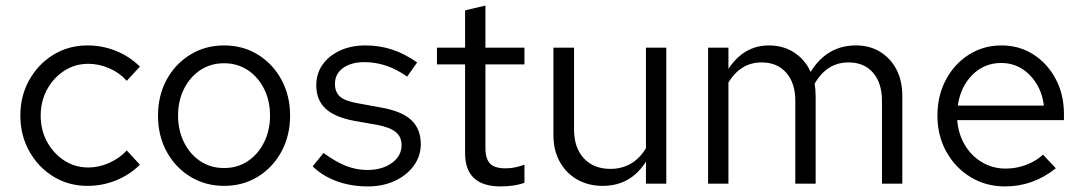

<svg xmlns="http://www.w3.org/2000/svg" viewBox="-20 -659 3888 689"><path d="M294 8Q226 8 171.5 -25.5Q117 -59 85 -116.5Q53 -174 53 -244Q53 -315 85 -372Q117 -429 171.5 -462.5Q226 -496 294 -496Q348 -496 397 -476Q446 -456 482 -420L435 -369Q409 -398 372 -414Q335 -430 297 -430Q249 -430 210.5 -405Q172 -380 149 -338Q126 -296 126 -244Q126 -192 149 -150Q172 -108 210.5 -83Q249 -58 297 -58Q335 -58 372 -74.5Q409 -91 435 -119L482 -68Q446 -32 397 -12Q348 8 294 8Z M784 8Q717 8 663 -25Q609 -58 578 -115Q547 -172 547 -244Q547 -316 578 -373Q609 -430 663 -463Q717 -496 784 -496Q852 -496 905.5 -463Q959 -430 990 -373Q1021 -316 1021 -244Q1021 -172 990 -115Q959 -58 905.5 -25Q852 8 784 8ZM784 -56Q832 -56 869 -80.5Q906 -105 927.5 -148Q949 -191 949 -244Q949 -298 927.5 -340.5Q906 -383 869 -407.5Q832 -432 784 -432Q736 -432 699 -407.5Q662 -383 640.5 -340.5Q619 -298 619 -244Q619 -191 640.5 -148Q662 -105 699 -80.5Q736 -56 784 -56Z M1300 10Q1240 10 1189 -8.5Q1138 -27 1102 -62L1141 -110Q1185 -78 1222 -63.5Q1259 -49 1298 -49Q1351 -49 1386 -74Q1421 -99 1421 -138Q1421 -168 1400.5 -185Q1380 -202 1333 -211L1253 -225Q1182 -238 1148.5 -269Q1115 -300 1115 -353Q1115 -395 1137.5 -427Q1160 -459 1200 -477.5Q1240 -496 1291 -496Q1341 -496 1386 -481.5Q1431 -467 1477 -435L1441 -384Q1403 -411 1365 -423.5Q1327 -436 1288 -436Q1240 -436 1211 -415Q1182 -394 1182 -358Q1182 -328 1200.5 -312Q1219 -296 1266 -288L1348 -273Q1422 -260 1456 -228Q1490 -196 1490 -142Q1490 -99 1465 -64.5Q1440 -30 1397 -10Q1354 10 1300 10Z M1777 10Q1649 10 1649 -109V-428H1548V-488H1649V-622L1722 -639V-488H1862V-428H1722V-128Q1722 -89 1738.5 -72Q1755 -55 1793 -55Q1812 -55 1827 -58Q1842 -61 1862 -68V-3Q1842 4 1820 7Q1798 10 1777 10Z M2143 8Q2091 8 2051 -15Q2011 -38 1988.5 -79Q1966 -120 1966 -173V-488H2040V-194Q2040 -129 2075 -91Q2110 -53 2170 -53Q2253 -53 2298 -127V-488H2371V0H2298V-79Q2243 8 2143 8Z M2521 0V-488H2594V-412Q2650 -496 2739 -496Q2791 -496 2830 -470.5Q2869 -445 2889 -401Q2918 -448 2958.5 -472Q2999 -496 3052 -496Q3101 -496 3138.5 -473Q3176 -450 3197 -409.5Q3218 -369 3218 -315V0H3145V-297Q3145 -361 3113 -398Q3081 -435 3025 -435Q2947 -435 2903 -358Q2905 -348 2906 -337Q2907 -326 2907 -315V0H2834V-297Q2834 -361 2801.5 -398Q2769 -435 2713 -435Q2638 -435 2594 -363V0Z M3586 10Q3518 10 3463 -23.5Q3408 -57 3376 -114.5Q3344 -172 3344 -244Q3344 -316 3374.5 -373Q3405 -430 3457 -463Q3509 -496 3574 -496Q3638 -496 3688.5 -463.5Q3739 -431 3768.5 -375.5Q3798 -320 3798 -250V-228H3415Q3419 -178 3442.5 -138.5Q3466 -99 3504.5 -76.5Q3543 -54 3589 -54Q3627 -54 3662.5 -67.5Q3698 -81 3723 -104L3769 -55Q3727 -22 3682 -6Q3637 10 3586 10ZM3417 -280H3726Q3718 -346 3675.5 -389.5Q3633 -433 3573 -433Q3512 -433 3469.5 -390.5Q3427 -348 3417 -280Z"/></svg>

Font: Red Hat Text VF
Style: Regular
Weight: 400
Designer: Pentagram, MCKL
Foundry: Pentagram, MCKL
Version: Version 1.023